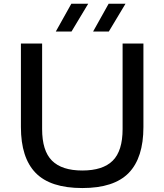

<svg xmlns="http://www.w3.org/2000/svg" viewBox="-20 -966 852 996"><path d="M407 9.5Q241.5 9.5 165 -69Q88.5 -147.5 88.5 -307V-740H198.5V-296.5Q198.5 -183.5 249.8 -132.5Q301 -81.5 407 -81.5Q513.5 -81.5 564.8 -132.5Q616 -183.5 616 -296.5V-740H724V-307Q724 -147.5 647.8 -69Q571.5 9.5 407 9.5ZM463 -802.5 543.5 -946.5H631L544.5 -802.5ZM269.5 -802.5 350 -946.5H437.5L351 -802.5Z"/></svg>

Font: Encode Sans Expanded Medium
Style: Regular
Weight: 500
Width: 7
Designer: Multiple Designers
Foundry: Impallari Type
Version: Version 3.000; ttfautohint (v1.8.3) -l 8 -r 50 -G 200 -x 14 